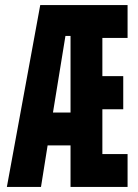

<svg xmlns="http://www.w3.org/2000/svg" viewBox="-20 -734 540 754"><path d="M237 -593H257V-292H188ZM257 0H481V-129H382V-305H464V-435H382V-585H481V-714H138L7 0H141L167 -163H257Z"/></svg>

Font: Noto Sans Mono UI Condensed ExtraBold
Style: Regular
Weight: 800
Width: 3
Designer: Monotype Design team
Foundry: Monotype Imaging Inc.
Version: 1.000